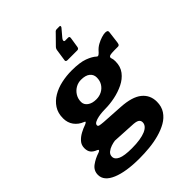

<svg xmlns="http://www.w3.org/2000/svg" viewBox="-312 -930 1240 1240"><g transform="rotate(-45 308.0 -310.5)"><path d="M342 -604Q326 -604 327 -616L339 -697Q341 -710 350 -719L407 -777Q414 -785 419.5 -790Q425 -795 434 -795H461Q465 -795 465.5 -790Q466 -785 462 -780L418 -728Q410 -718 411 -711Q412 -704 419 -704H447Q454 -704 456.5 -700Q459 -696 457 -685L447 -621Q445 -604 431 -604H342ZM222 174Q99 174 27.5 144Q-44 114 -44 59Q-44 20 -12 -3.5Q20 -27 61 -40Q72 -44 73.5 -49Q75 -54 65 -58Q41 -67 28.5 -82.5Q16 -98 16 -125Q16 -153 33.5 -173Q51 -193 77 -207Q103 -221 127 -229Q139 -234 141.5 -238.5Q144 -243 134 -246Q98 -260 76.5 -289Q55 -318 55 -359Q55 -406 77 -440Q99 -474 136 -496Q173 -518 219 -528Q265 -538 312 -538Q387 -538 428.5 -522.5Q470 -507 491 -487Q498 -480 508 -487.5Q518 -495 525 -504Q541 -522 562 -533.5Q583 -545 604 -551.5Q625 -558 638 -558Q649 -558 655.5 -554.5Q662 -551 660 -538L650 -458Q648 -443 643 -438.5Q638 -434 629 -435Q615 -435 599 -435Q583 -435 576 -434Q541 -432 551 -409Q553 -405 554 -397Q555 -389 555 -379Q555 -332 530 -299.5Q505 -267 465 -247.5Q425 -228 379 -218.5Q333 -209 290 -209Q283 -209 265 -208Q247 -207 227 -203Q207 -199 192.5 -191.5Q178 -184 178 -172Q178 -163 189 -160.5Q200 -158 224 -156L371 -147Q469 -141 514.5 -104Q560 -67 560 -6Q560 38 539 69.5Q518 101 483 121Q448 141 404 153Q360 165 313 169.5Q266 174 222 174ZM233 93Q274 93 305.5 88Q337 83 358 74Q379 65 390 52Q401 39 401 23Q401 6 387 -2.5Q373 -11 337 -12L190 -20Q174 -18 154 -11.5Q134 -5 118.5 7.5Q103 20 103 40Q103 65 133.5 79Q164 93 233 93ZM294 -293Q322 -293 345 -305Q368 -317 382 -339Q396 -361 396 -391Q396 -419 375 -436Q354 -453 313 -453Q286 -453 263 -439.5Q240 -426 226 -403Q212 -380 212 -351Q212 -326 234.5 -309.5Q257 -293 294 -293Z"/></g></svg>

Font: Libre Franklin Thin ExtraBold
Style: Italic
Weight: 800
Italic angle: -8°
Version: Version 2.000